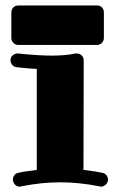

<svg xmlns="http://www.w3.org/2000/svg" viewBox="-20 -679 427 711"><path d="M354 12.2Q353 12.2 351.8 11.7Q350.6 11.2 349.1 11.2Q309.6 3.4 273.9 -0.2Q238.3 -3.9 203.1 -3.9Q167.5 -3.9 132.3 -0.2Q97.2 3.4 58.1 11.2Q56.6 11.2 55.7 11.7Q54.7 12.2 53.2 12.2Q42 12.2 34.9 3.9Q27.8 -4.4 27.8 -14.2Q27.8 -22.9 33.4 -30.3Q39.1 -37.6 47.9 -39.1Q64.9 -43 82.3 -45.2Q99.6 -47.4 116.2 -49.8V-423.8Q85.4 -425.3 64.5 -427.7Q43.5 -430.2 41 -430.2Q31.2 -431.6 25.1 -439Q19 -446.3 19 -456.1Q19 -468.3 27.8 -474.6Q36.6 -481 44.9 -481H47.9Q48.3 -481 59.1 -479.7Q69.8 -478.5 87.2 -477.1Q104.5 -475.6 126.5 -474.4Q148.4 -473.1 171.9 -473.1Q195.3 -473.1 217.8 -474.9Q240.2 -476.6 258.8 -481H264.2Q275.4 -481 282.7 -473.4Q290 -465.8 290 -456.1L289.1 -49.8Q306.2 -47.4 323.5 -45.2Q340.8 -43 358.9 -39.1Q368.2 -37.6 374 -30.3Q379.9 -22.9 379.9 -14.2Q379.9 -2.9 371.6 4.6Q363.3 12.2 354 12.2ZM364.7 -538.6Q364.7 -528.3 357.7 -520.5Q350.6 -512.7 339.8 -512.7H46.9Q36.6 -512.7 29.3 -520.5Q22 -528.3 22 -538.6V-632.8Q22 -644 29.3 -651.4Q36.6 -658.7 46.9 -658.7H339.8Q350.6 -658.7 357.7 -651.4Q364.7 -644 364.7 -632.8Z"/></svg>

Font: Ribeye
Style: Regular
Weight: 400
Designer: Astigmatic (AOETI)
Foundry: Astigmatic (AOETI)
Version: Version 1.000